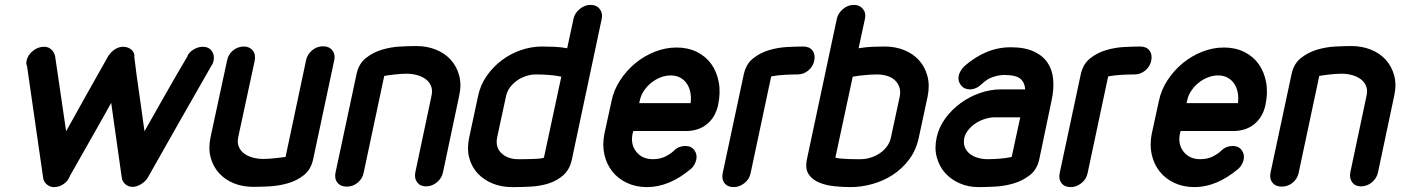

<svg xmlns="http://www.w3.org/2000/svg" viewBox="-20 -754 5720 784"><path d="M90 -487 89 -486Q87 -493 87.5 -498Q88 -503 89 -508Q94 -530 114.5 -546.5Q135 -563 160 -563Q177 -563 189 -552.5Q201 -542 205 -525L250 -218Q292 -294 335.5 -371.5Q379 -449 422 -525Q433 -542 449 -552.5Q465 -563 483 -563Q501 -563 515 -552.5Q529 -542 529 -524L528 -525Q533 -483 538 -445.5Q543 -408 548.5 -371.5Q554 -335 559 -297.5Q564 -260 570 -218Q613 -294 657 -371.5Q701 -449 746 -525H745Q753 -542 771.5 -552.5Q790 -563 807 -563Q833 -563 845 -545.5Q857 -528 852 -505Q850 -500 848.5 -495Q847 -490 843 -486L844 -487Q778 -372 713 -257.5Q648 -143 583 -28Q574 -13 556 -2Q538 9 521 9Q504 9 491.5 -2Q479 -13 477 -30L434 -334Q392 -258 349 -183Q306 -108 264 -33L265 -34Q257 -14 239 -2Q221 10 201 10Q184 10 171 -1Q158 -12 156 -29Z M1230 -509Q1235 -532 1254.5 -548.5Q1274 -565 1299 -565Q1324 -565 1337 -548.5Q1350 -532 1345 -509L1259 -105Q1250 -62 1221 -39Q1192 -16 1155 -5.5Q1118 5 1080 7Q1042 9 1015 9Q971 9 935 -5.5Q899 -20 874.5 -47Q850 -74 840 -111.5Q830 -149 840 -195L907 -506Q912 -532 931.5 -548Q951 -564 976 -564Q999 -564 1012 -548Q1025 -532 1020 -506L953 -195Q948 -172 955 -155Q962 -138 977 -127Q992 -116 1012.5 -110.5Q1033 -105 1055 -105Q1077 -105 1103 -108Q1129 -111 1146 -113Z M1465 -49Q1460 -24 1440.5 -8Q1421 8 1396 8Q1371 8 1358 -8Q1345 -24 1350 -49L1436 -452Q1445 -494 1474 -517Q1503 -540 1539.5 -551Q1576 -562 1614.5 -564Q1653 -566 1680 -566Q1723 -566 1759.5 -551.5Q1796 -537 1820.5 -510Q1845 -483 1855 -445.5Q1865 -408 1855 -363L1789 -51Q1784 -26 1764 -9.5Q1744 7 1719 7Q1696 7 1683.5 -9.5Q1671 -26 1676 -51L1742 -363Q1747 -386 1740 -403Q1733 -420 1718 -431Q1703 -442 1682.5 -447.5Q1662 -453 1640 -453Q1619 -453 1592.5 -450Q1566 -447 1549 -444Z M2010 -193Q2002 -152 2028 -128Q2054 -104 2095 -104Q2100 -104 2114.5 -104Q2129 -104 2146 -104.5Q2163 -105 2178.5 -106Q2194 -107 2201 -110L2272 -441Q2248 -446 2221 -448Q2194 -450 2168 -450Q2148 -450 2128 -443.5Q2108 -437 2091 -425Q2074 -413 2062 -396.5Q2050 -380 2046 -360ZM1932 -361Q1941 -406 1967 -443.5Q1993 -481 2029 -508Q2065 -535 2107.5 -549.5Q2150 -564 2193 -564Q2215 -564 2242 -563Q2269 -562 2296 -557L2322 -678Q2327 -701 2347.5 -717.5Q2368 -734 2391 -734Q2416 -734 2429 -717Q2442 -700 2437 -677L2315 -102Q2306 -61 2279.5 -38Q2253 -15 2219 -4.5Q2185 6 2147.5 8Q2110 10 2080 10H2071Q2028 10 1992 -4.5Q1956 -19 1931 -45.5Q1906 -72 1896 -109.5Q1886 -147 1896 -193Z M2590 -333H2800Q2803 -356 2799 -376.5Q2795 -397 2784.5 -412.5Q2774 -428 2757.5 -437Q2741 -446 2719 -446Q2697 -446 2676 -437.5Q2655 -429 2638 -415Q2621 -401 2608.5 -382Q2596 -363 2592 -341ZM2731 -138Q2742 -149 2754 -153.5Q2766 -158 2778 -158Q2803 -158 2815.5 -140.5Q2828 -123 2823 -101Q2821 -93 2816 -83Q2811 -73 2802 -65Q2713 10 2622 10Q2577 10 2540.5 -7Q2504 -24 2480.5 -53.5Q2457 -83 2448 -122.5Q2439 -162 2448 -208L2477 -341Q2486 -386 2512 -426Q2538 -466 2574.5 -496Q2611 -526 2654.5 -543Q2698 -560 2743 -560Q2789 -560 2825.5 -542Q2862 -524 2884.5 -492.5Q2907 -461 2915 -418Q2923 -375 2912 -324Q2901 -275 2866.5 -247Q2832 -219 2781 -219H2566L2563 -208Q2554 -165 2578 -134.5Q2602 -104 2646 -104Q2676 -104 2698 -115.5Q2720 -127 2731 -138Z M3045 -47Q3040 -22 3019.5 -6Q2999 10 2976 10Q2951 10 2938.5 -6Q2926 -22 2931 -47L3017 -450Q3026 -492 3054.5 -515Q3083 -538 3119.5 -549Q3156 -560 3194 -562Q3232 -564 3260 -564Q3285 -564 3297.5 -548Q3310 -532 3305 -507Q3300 -482 3280.5 -466Q3261 -450 3236 -450Q3213 -450 3184 -448.5Q3155 -447 3129 -442Z M3732 -193Q3721 -141 3692.5 -103Q3664 -65 3625.5 -40Q3587 -15 3542 -2.5Q3497 10 3452 10Q3422 10 3387.5 6.5Q3353 3 3325 -8.5Q3297 -20 3282 -42.5Q3267 -65 3275 -104L3397 -677Q3402 -700 3422 -717Q3442 -734 3467 -734Q3490 -734 3503.5 -717.5Q3517 -701 3512 -678L3486 -557Q3516 -562 3543.5 -563Q3571 -564 3593 -564Q3636 -564 3672 -549.5Q3708 -535 3732.5 -508Q3757 -481 3767 -443.5Q3777 -406 3768 -361ZM3654 -360Q3658 -382 3652 -399Q3646 -416 3633 -427.5Q3620 -439 3601 -444.5Q3582 -450 3561 -450Q3541 -450 3513 -447.5Q3485 -445 3462 -441L3391 -110Q3399 -108 3414 -106.5Q3429 -105 3445.5 -104.5Q3462 -104 3476 -104Q3490 -104 3495 -104Q3515 -104 3535.5 -110.5Q3556 -117 3573 -128.5Q3590 -140 3602 -156.5Q3614 -173 3618 -193Z M4166 -389Q4165 -416 4147 -432Q4129 -448 4077 -448Q4051 -446 4030 -438Q4009 -430 3989 -411Q3966 -389 3940 -389Q3917 -389 3903.5 -406.5Q3890 -424 3895 -446Q3897 -455 3903 -465Q3909 -475 3917 -483Q3960 -521 4007.5 -541Q4055 -561 4107 -561Q4164 -561 4201 -544Q4238 -527 4257.5 -498Q4277 -469 4280.5 -429.5Q4284 -390 4274 -344L4224 -105Q4215 -62 4185.5 -39Q4156 -16 4119 -5Q4082 6 4043 8Q4004 10 3976 10Q3934 10 3898.5 -5.5Q3863 -21 3839 -48Q3815 -75 3805 -112.5Q3795 -150 3805 -194Q3814 -235 3840 -270.5Q3866 -306 3902 -332.5Q3938 -359 3981 -374Q4024 -389 4066 -389ZM4146 -275H4042Q4024 -275 4004 -269Q3984 -263 3967 -252.5Q3950 -242 3936.5 -226.5Q3923 -211 3918 -193Q3913 -170 3919.5 -153.5Q3926 -137 3940 -126Q3954 -115 3973 -109.5Q3992 -104 4013 -104Q4034 -104 4061 -106Q4088 -108 4111 -113Z M4421 -47Q4416 -22 4395.5 -6Q4375 10 4352 10Q4327 10 4314.5 -6Q4302 -22 4307 -47L4393 -450Q4402 -492 4430.5 -515Q4459 -538 4495.5 -549Q4532 -560 4570 -562Q4608 -564 4636 -564Q4661 -564 4673.5 -548Q4686 -532 4681 -507Q4676 -482 4656.5 -466Q4637 -450 4612 -450Q4589 -450 4560 -448.5Q4531 -447 4505 -442Z M4825 -333H5035Q5038 -356 5034 -376.5Q5030 -397 5019.5 -412.5Q5009 -428 4992.5 -437Q4976 -446 4954 -446Q4932 -446 4911 -437.5Q4890 -429 4873 -415Q4856 -401 4843.5 -382Q4831 -363 4827 -341ZM4966 -138Q4977 -149 4989 -153.5Q5001 -158 5013 -158Q5038 -158 5050.5 -140.5Q5063 -123 5058 -101Q5056 -93 5051 -83Q5046 -73 5037 -65Q4948 10 4857 10Q4812 10 4775.5 -7Q4739 -24 4715.5 -53.5Q4692 -83 4683 -122.5Q4674 -162 4683 -208L4712 -341Q4721 -386 4747 -426Q4773 -466 4809.5 -496Q4846 -526 4889.5 -543Q4933 -560 4978 -560Q5024 -560 5060.5 -542Q5097 -524 5119.5 -492.5Q5142 -461 5150 -418Q5158 -375 5147 -324Q5136 -275 5101.5 -247Q5067 -219 5016 -219H4801L4798 -208Q4789 -165 4813 -134.5Q4837 -104 4881 -104Q4911 -104 4933 -115.5Q4955 -127 4966 -138Z M5283 -49Q5278 -24 5258.5 -8Q5239 8 5214 8Q5189 8 5176 -8Q5163 -24 5168 -49L5254 -452Q5263 -494 5292 -517Q5321 -540 5357.5 -551Q5394 -562 5432.5 -564Q5471 -566 5498 -566Q5541 -566 5577.5 -551.5Q5614 -537 5638.5 -510Q5663 -483 5673 -445.5Q5683 -408 5673 -363L5607 -51Q5602 -26 5582 -9.5Q5562 7 5537 7Q5514 7 5501.5 -9.5Q5489 -26 5494 -51L5560 -363Q5565 -386 5558 -403Q5551 -420 5536 -431Q5521 -442 5500.5 -447.5Q5480 -453 5458 -453Q5437 -453 5410.5 -450Q5384 -447 5367 -444Z"/></svg>

Font: VDS
Style: Bold Italic
Weight: 700
Designer: artmaker
Foundry: artmaker
Version: Version 1.000 2009 initial release